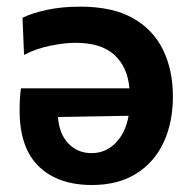

<svg xmlns="http://www.w3.org/2000/svg" viewBox="-20 -530 567 563"><path d="M249.5 12.5Q150 12.5 93.8 -42Q37.5 -96.5 37.5 -206Q37.5 -244 41.5 -271H359.5Q354 -334 315.2 -369.2Q276.5 -404.5 201.5 -404.5Q170 -404.5 127.8 -396Q85.5 -387.5 50.5 -369L46 -478Q75 -492 118.2 -501.2Q161.5 -510.5 215.5 -510.5Q310 -510.5 369.8 -476.8Q429.5 -443 458.2 -383.5Q487 -324 487 -247.5Q487 -171 459.8 -112.5Q432.5 -54 379.5 -20.8Q326.5 12.5 249.5 12.5ZM248.5 -81Q290 -81 319.2 -111Q348.5 -141 357 -190.5L150 -187Q153.5 -137.5 180.5 -109.2Q207.5 -81 248.5 -81Z"/></svg>

Font: Heraclito SemiBold
Style: Regular
Weight: 600
Designer: Kostas Bartsokas (font) & Cristiano Sobral (main changes)
Foundry: Kostas Bartsokas (font) & Cristiano Sobral (main changes)
Version: Version 1.00;July 8, 2020;FontCreator 13.0.0.2655 64-bit